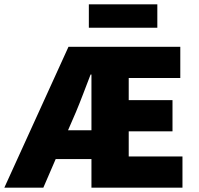

<svg xmlns="http://www.w3.org/2000/svg" viewBox="-42 -866 916 886"><path d="M308 -348C330 -400 352 -460 376 -522H380V-265H272ZM-22 0H158L215 -132H380V0H800V-144H552V-260H754V-404H552V-506H790V-650H274ZM368 -738H684V-846H368Z"/></svg>

Font: Giro Sans Black
Style: Regular
Weight: 900
Designer: Paul D. Hunt
Foundry: Adobe Systems Incorporated
Version: Version 1.000;PS 1.0;hotconv 1.0.88;makeotf.lib2.5.647800